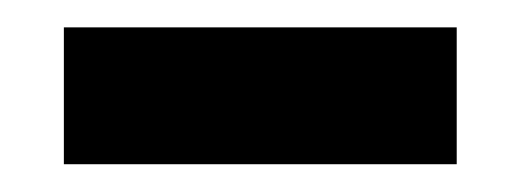

<svg xmlns="http://www.w3.org/2000/svg" viewBox="-20 -814 382 141"><path d="M26.9 -693.4H315.4V-793.9H26.9Z"/></svg>

Font: Merriweather Sans
Style: Bold
Weight: 700
Designer: Eben Sorkin ( eben@eyebytes.com )
Foundry: Eben Sorkin
Version: Version 1.003